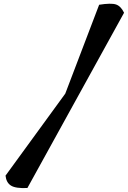

<svg xmlns="http://www.w3.org/2000/svg" viewBox="-20 -896 672 1009"><path d="M323 -404 501 -871Q564 -881 589.5 -872.5Q615 -864 632 -829L124 92Q63 95 38 79.5Q13 64 9 27Z"/></svg>

Font: Tillana ExtraBold
Style: Regular
Weight: 800
Designer: Lipi Raval (Devanagari, Latin), Jonny Pinhorn (Latin)
Foundry: Indian Type Foundry
Version: Version 2.003;PS 1.0;hotconv 1.0.79;makeotf.lib2.5.61930; tt